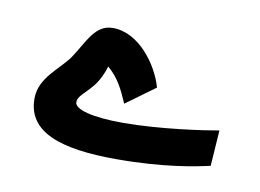

<svg xmlns="http://www.w3.org/2000/svg" viewBox="-39 -257 422 312"><g transform="rotate(10 172.5 -100.5)"><path d="M168 4C248 4 299 -7 321 -12L325 -71C303 -67 230 -56 168 -56C118 -56 88 -64 88 -76C88 -86 98 -91 112 -108C120 -118 126 -131 129 -142C147 -127 156 -108 165 -87L213 -122C203 -158 169 -205 126 -205C96 -205 87 -175 68 -147C52 -124 20 -105 20 -70C20 -15 75 4 168 4Z"/></g></svg>

Font: Noto Sans Arabic UI Bk
Style: Regular
Weight: 900
Designer: Monotype Design Team, Nadine Chahine and Nizar Qandah
Foundry: Monotype Imaging Inc.
Version: Version 2.010